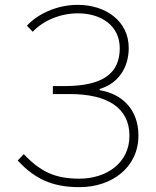

<svg xmlns="http://www.w3.org/2000/svg" viewBox="-20 -759 642 792"><path d="M308 13C441 13 551 -68 551 -200C551 -308 483 -372 391 -387V-392C467 -414 511 -479 511 -561C511 -673 415 -739 301 -739C213 -739 134 -700 91 -653L115 -628C157 -673 227 -704 301 -704C399 -704 474 -652 474 -560C474 -457 405 -404 247 -404H198V-371H269C420 -371 514 -316 514 -199C514 -85 417 -22 308 -22C210 -22 150 -48 78 -123L53 -97C123 -21 196 13 308 13Z"/></svg>

Font: Noto Sans CJK Thin
Style: Regular
Weight: 100
Designer: Ryoko NISHIZUKA (kana & ideographs); Paul D. Hunt (Latin, Greek & Cyrillic); Wenlong ZHANG (bopomofo); Sandoll Communica
Foundry: Adobe Systems Incorporated
Version: Version 1.000;PS 1;hotconv 1.0.78;makeotf.lib2.5.61930